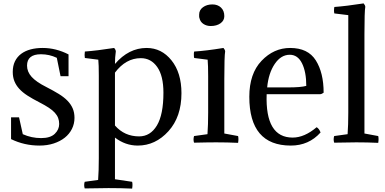

<svg xmlns="http://www.w3.org/2000/svg" viewBox="-20 -836 2265 1129"><path d="M222 -24Q276 -24 302 -49Q328 -74 328 -107Q328 -126 322 -142Q316 -158 302.5 -173Q289 -188 267 -202.5Q245 -217 212 -234Q171 -255 141.5 -274Q112 -293 93 -314Q74 -335 64.5 -359Q55 -383 55 -413Q55 -449 68 -475.5Q81 -502 104.5 -519.5Q128 -537 160 -545.5Q192 -554 231 -554Q309 -554 383 -516V-388H336L314 -496Q270 -517 221 -517Q139 -517 139 -450Q139 -414 166 -384Q193 -354 253 -324Q294 -303 325 -284Q356 -265 376.5 -244Q397 -223 407.5 -198.5Q418 -174 418 -143Q418 -108 403 -78Q388 -48 361 -26.5Q334 -5 296 7.5Q258 20 212 20Q123 20 45 -18V-146H92L114 -47Q165 -24 222 -24Z M798 -34Q864 -34 902.5 -98Q941 -162 941 -291Q941 -390 904.5 -442Q868 -494 808 -494Q720 -494 656 -409V-98Q712 -34 798 -34ZM561 -391Q561 -458 558 -485L479 -495Q476 -511 479 -533Q549 -538 651 -554Q660 -545 661 -534Q656 -499 656 -460Q737 -554 842 -554Q930 -554 988.5 -481Q1047 -408 1047 -288Q1047 -149 970.5 -64.5Q894 20 790 20Q717 20 656 -27V218L757 233Q761 249 757 273Q694 270 618 270Q562 270 478 272Q472 252 478 233L557 222Q561 167 561 95Z M1299 -372V-51L1380 -36Q1381 -31 1381.5 -27Q1382 -23 1382 -18Q1382 -13 1381.5 -7.5Q1381 -2 1380 4Q1317 1 1251 1Q1228 1 1195.5 1.5Q1163 2 1121 3Q1118 -6 1118 -16Q1118 -25 1121 -36L1200 -47Q1202 -75 1203 -106.5Q1204 -138 1204 -174V-387Q1204 -453 1201 -485L1122 -495Q1120 -500 1120 -512Q1120 -517 1120 -522Q1120 -527 1122 -533Q1190 -537 1294 -554Q1303 -544 1304 -534Q1299 -506 1299 -372ZM1153 -729Q1151 -734 1151 -739.5Q1151 -745 1151 -750Q1151 -777 1173.5 -793.5Q1196 -810 1229 -810Q1260 -810 1279.5 -791.5Q1299 -773 1299 -741Q1299 -715 1276.5 -699Q1254 -683 1219 -683Q1195 -683 1176.5 -695Q1158 -707 1153 -729Z M1862 -282H1548Q1539 -27 1701 -27Q1770 -27 1842 -88Q1857 -79 1865 -57Q1796 20 1690 20Q1446 20 1446 -267Q1446 -403 1518 -478.5Q1590 -554 1686 -554Q1791 -554 1837 -481Q1883 -408 1883 -291Q1873 -283 1862 -282ZM1684 -514Q1632 -514 1595.5 -460Q1559 -406 1551 -322H1675Q1749 -322 1781 -331Q1781 -413 1756 -463.5Q1731 -514 1684 -514Z M2123 -634V-51L2204 -36Q2208 -20 2204 4Q2141 1 2075 1Q2029 1 1945 3Q1939 -16 1945 -36L2024 -47Q2028 -102 2028 -174V-747L1946 -757Q1942 -772 1946 -795Q2015 -800 2118 -816Q2127 -806 2128 -796Q2123 -770 2123 -634Z"/></svg>

Font: Adamina
Style: Regular
Weight: 400
Designer: Cyreal (www.cyreal.org)
Foundry: Cyreal
Version: Version 1.011